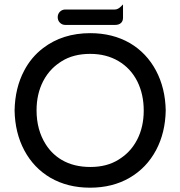

<svg xmlns="http://www.w3.org/2000/svg" viewBox="-20 -851 833 887"><path d="M613.8 -206.1Q644 -265.1 644 -340.3Q644 -415.5 614.3 -475.1Q584 -535.2 527.6 -568.6Q471.2 -602.1 396.5 -602.1Q318.8 -602.1 264.6 -567.9Q239.7 -552.2 221.2 -533.7Q196.3 -508.8 179.2 -475.6Q148.9 -416.5 148.9 -341.3Q148.9 -251 191.4 -184.1Q219.7 -139.2 265.1 -112.3Q320.8 -79.6 397.5 -79.6Q474.1 -79.6 528.3 -113.8Q553.2 -129.4 571.8 -147.9Q596.7 -172.9 613.8 -206.1ZM179.2 -628.9Q269.5 -697.8 397 -697.8Q500.5 -697.8 580.1 -651.9Q657.2 -606.4 700.7 -524.9Q743.7 -443.8 745.6 -340.8Q743.7 -237.8 701.2 -157.7Q657.2 -75.2 578.4 -29.5Q499.5 16.1 396 16.1Q292.5 16.1 212.9 -29.8Q135.7 -75.2 92.5 -156Q49.3 -236.8 47.4 -340.8Q49.3 -444.8 91.8 -524.9Q124.5 -587.4 179.2 -628.9ZM282.2 -807.1H510.7Q524.9 -807.1 539.1 -821.3L548.3 -830.6V-769.5Q548.3 -753.9 539.6 -745.6Q530.3 -735.8 510.7 -735.8H282.2Q267.1 -735.8 256.8 -746.1Q246.6 -756.3 246.6 -771.5Q246.6 -786.6 256.8 -796.9Q267.1 -807.1 282.2 -807.1Z"/></svg>

Font: YuPearl-Medium
Style: Medium
Weight: 500
Designer: Max Yao
Foundry: Max-Everyday
Version: Version 1.011; ttfautohint (v1.8.3)